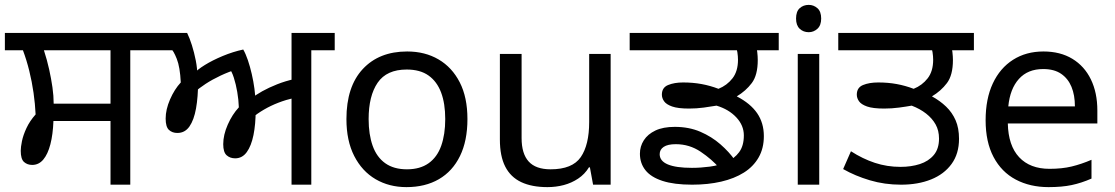

<svg xmlns="http://www.w3.org/2000/svg" viewBox="-27 -757 4569 787"><path d="M426 0V-261H192Q190 -206 179.5 -165.5Q169 -125 150.5 -103Q132 -81 105 -81Q85 -81 71.5 -93Q58 -105 58 -139Q58 -154 63 -178.5Q68 -203 81.5 -232Q95 -261 119 -288Q117 -331 110.5 -376.5Q104 -422 93 -466.5Q82 -511 67 -551H-7V-622H603V-551H507V0ZM193 -332H426V-551H153Q166 -511 174.5 -472.5Q183 -434 188 -399Q193 -364 193 -332Z M1168 0V-373L1180 -356Q1145 -348 1114 -336Q1083 -324 1055.5 -308Q1028 -292 1002 -271L1021 -305Q1021 -248 1012 -203.5Q1003 -159 984.5 -133.5Q966 -108 937 -108Q916 -108 902 -120.5Q888 -133 888 -166Q888 -204 906.5 -246Q925 -288 952 -317Q951 -348 945.5 -380Q940 -412 931.5 -438.5Q923 -465 912 -478L944 -473Q911 -463 877 -447Q843 -431 815.5 -413Q788 -395 771 -379L785 -422Q785 -360 776.5 -312.5Q768 -265 749.5 -238.5Q731 -212 700 -212Q679 -212 665.5 -224.5Q652 -237 652 -271Q652 -308 670 -349.5Q688 -391 714 -419Q711 -482 697.5 -516Q684 -550 673 -558L716 -551H589V-622H740Q750 -602 759.5 -572Q769 -542 775.5 -509Q782 -476 782 -445L769 -456Q781 -471 812.5 -490.5Q844 -510 886 -527.5Q928 -545 970 -554Q980 -537 989 -510.5Q998 -484 1005 -453.5Q1012 -423 1016 -393Q1020 -363 1020 -339L1003 -353Q1021 -368 1048 -383Q1075 -398 1109 -411.5Q1143 -425 1180 -433L1168 -405V-622H1345V-551H1249V0Z M1889 -269Q1889 -180 1858.5 -117.5Q1828 -55 1772 -22.5Q1716 10 1639 10Q1568 10 1512.5 -22.5Q1457 -55 1425 -117.5Q1393 -180 1393 -269Q1393 -402 1460 -474Q1527 -546 1642 -546Q1715 -546 1770.5 -513.5Q1826 -481 1857.5 -419.5Q1889 -358 1889 -269ZM1484 -269Q1484 -206 1500.5 -159.5Q1517 -113 1552 -88Q1587 -63 1641 -63Q1695 -63 1730 -88Q1765 -113 1781.5 -159.5Q1798 -206 1798 -269Q1798 -333 1781 -378Q1764 -423 1729.5 -447.5Q1695 -472 1640 -472Q1558 -472 1521 -418Q1484 -364 1484 -269Z M2476 -536V0H2404L2391 -71H2387Q2370 -43 2343 -25Q2316 -7 2284 1.5Q2252 10 2217 10Q2153 10 2109.5 -10.5Q2066 -31 2044 -74Q2022 -117 2022 -185V-536H2111V-191Q2111 -127 2140 -95Q2169 -63 2230 -63Q2319 -63 2353.5 -113Q2388 -163 2388 -257V-536Z M2810 0Q2736 0 2688.5 -15.5Q2641 -31 2618.5 -59.5Q2596 -88 2596 -127Q2596 -157 2612 -182Q2628 -207 2659.5 -222Q2691 -237 2739 -237Q2797 -237 2843.5 -217Q2890 -197 2926 -165.5Q2962 -134 2985 -101L2923 -67Q2891 -104 2845 -135Q2799 -166 2743 -166Q2710 -166 2693.5 -155Q2677 -144 2677 -125Q2677 -97 2710.5 -83Q2744 -69 2809 -69Q2845 -69 2882.5 -74Q2920 -79 2951.5 -93Q2983 -107 3002.5 -133Q3022 -159 3022 -202Q3022 -243 2991 -276Q2960 -309 2910 -324Q2887 -320 2857.5 -316Q2828 -312 2797 -312Q2752 -312 2728 -320.5Q2704 -329 2695 -342Q2686 -355 2686 -369Q2686 -398 2711.5 -408.5Q2737 -419 2773 -419Q2813 -419 2848.5 -412.5Q2884 -406 2918 -393Q2953 -407 2975.5 -436Q2998 -465 2998 -512Q2998 -526 2995.5 -542.5Q2993 -559 2986 -578L3019 -551H2554V-622H3165V-551H3048L3071 -576Q3075 -560 3077 -543Q3079 -526 3079 -511Q3079 -449 3054.5 -416.5Q3030 -384 2993 -362Q3049 -333 3076.5 -293Q3104 -253 3104 -199Q3104 -149 3082.5 -111.5Q3061 -74 3022 -49.5Q2983 -25 2929 -12.5Q2875 0 2810 0Z M3331 -536V0H3243V-536ZM3288 -737Q3308 -737 3323.5 -723.5Q3339 -710 3339 -681Q3339 -653 3323.5 -639Q3308 -625 3288 -625Q3266 -625 3251 -639Q3236 -653 3236 -681Q3236 -710 3251 -723.5Q3266 -737 3288 -737Z M3666 0Q3599 0 3538.5 -18Q3478 -36 3429 -64L3461 -137Q3509 -106 3559 -89.5Q3609 -73 3664 -73Q3708 -73 3743.5 -84.5Q3779 -96 3800.5 -121.5Q3822 -147 3822 -189Q3822 -222 3808 -247Q3794 -272 3769 -291.5Q3744 -311 3710 -324Q3688 -320 3658 -316Q3628 -312 3597 -312Q3551 -312 3527 -320.5Q3503 -329 3494 -342Q3485 -355 3485 -369Q3485 -398 3510.5 -408.5Q3536 -419 3573 -419Q3613 -419 3648.5 -412.5Q3684 -406 3718 -393Q3753 -407 3775.5 -436Q3798 -465 3798 -512Q3798 -526 3795.5 -542.5Q3793 -559 3786 -578L3830 -551H3409V-622H3965V-551H3840L3871 -576Q3875 -560 3877 -542.5Q3879 -525 3879 -511Q3879 -449 3854.5 -416.5Q3830 -384 3793 -362Q3826 -344 3851 -320Q3876 -296 3890 -264Q3904 -232 3904 -188Q3904 -127 3873.5 -85Q3843 -43 3789.5 -21.5Q3736 0 3666 0Z M4250 -546Q4319 -546 4368.5 -516Q4418 -486 4444.5 -431.5Q4471 -377 4471 -304V-251H4104Q4106 -160 4150.5 -112.5Q4195 -65 4275 -65Q4326 -65 4365.5 -74.5Q4405 -84 4447 -102V-25Q4406 -7 4366 1.5Q4326 10 4271 10Q4195 10 4136.5 -21Q4078 -52 4045.5 -113.5Q4013 -175 4013 -264Q4013 -352 4042.5 -415Q4072 -478 4125.5 -512Q4179 -546 4250 -546ZM4249 -474Q4186 -474 4149.5 -433.5Q4113 -393 4106 -321H4379Q4379 -367 4365 -401Q4351 -435 4322.5 -454.5Q4294 -474 4249 -474Z"/></svg>

Font: lgurmukhi05
Style: Book
Weight: 400
Designer: Jelle Bosma - Monotype Design Team
Foundry: Monotype Imaging Inc.
Version: Version 2.003